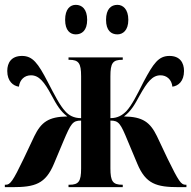

<svg xmlns="http://www.w3.org/2000/svg" viewBox="-22 -773 790 793"><path d="M463 -631C485 -631 508 -647 508 -691C508 -736 485 -753 463 -753C437 -753 416 -736 416 -691C416 -647 437 -631 463 -631ZM291 -631C316 -631 338 -647 338 -691C338 -736 316 -753 291 -753C268 -753 247 -736 247 -691C247 -647 268 -631 291 -631ZM-2 0H29C122 0 166 -13 201 -97L240 -190C271 -263 278 -275 313 -275V-77C313 -24 303 -10 265 -10H261V0H485V-10H483C444 -10 434 -24 434 -78V-275C469 -275 476 -263 506 -190L545 -97C580 -13 624 0 717 0H748V-10H744C726 -10 716 -24 670 -118L626 -211C598 -268 568 -291 490 -292C519 -314 534 -340 555 -379C586 -434 607 -462 641 -462C666 -462 687 -445 690 -415C714 -418 738 -437 738 -480C738 -514 721 -542 678 -542C633 -542 612 -512 571 -435C543 -379 522 -338 500 -314C484 -298 465 -285 434 -285V-458C434 -513 444 -526 483 -526H485V-536H261V-526H264C303 -526 313 -512 313 -458V-285C282 -285 262 -297 247 -314C225 -338 204 -379 175 -435C135 -512 113 -542 69 -542C25 -542 8 -514 8 -480C8 -437 33 -418 56 -415C60 -445 80 -462 106 -462C139 -462 161 -435 191 -379C212 -340 227 -314 256 -292C178 -291 148 -268 120 -211L76 -118C31 -24 20 -10 2 -10H-2Z"/></svg>

Font: Noto Serif Display ExtraCondensed
Style: Bold
Weight: 700
Width: 2
Designer: Monotype Design Team
Foundry: Monotype Imaging Inc.
Version: Version 2.009